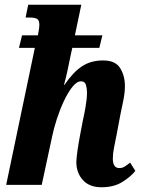

<svg xmlns="http://www.w3.org/2000/svg" viewBox="-20 -780 601 810"><path d="M408 10Q357 10 329.5 -20.5Q302 -51 302 -97Q304 -137 318 -211L329 -269Q334 -290 340.5 -326.5Q347 -363 347 -390Q347 -407 342.5 -422Q338 -437 322 -437Q304 -437 285 -413Q266 -389 249 -352.5Q232 -316 219.5 -277Q207 -238 201 -209L156 0H6L127 -578H60L73 -631H140Q142 -642 144 -654.5Q146 -667 146 -676Q146 -695 136 -700.5Q126 -706 105 -706H88L99 -760H323L296 -631H412L399 -578H285L279 -551Q272 -516 265 -483.5Q258 -451 250 -422H252Q288 -475 325.5 -500Q363 -525 415 -525Q467 -525 487 -492.5Q507 -460 507 -417Q507 -390 500.5 -357.5Q494 -325 488 -297L472 -212Q466 -182 461 -157Q456 -132 456 -111Q456 -71 483 -71Q496 -71 505.5 -77Q515 -83 529 -94L551 -59Q531 -34 495.5 -12Q460 10 408 10Z"/></svg>

Font: Noto Serif ExtraCondensed ExtraBold
Style: Italic
Weight: 800
Width: 2
Italic angle: -12°
Designer: Monotype Design Team
Foundry: Monotype Imaging Inc.
Version: Version 2.013